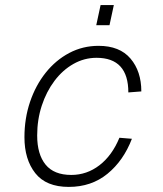

<svg xmlns="http://www.w3.org/2000/svg" viewBox="-20 -722 640 754"><path d="M250 12Q161 12 118.5 -42Q76 -96 76 -183Q76 -257 98 -322Q120 -387 159.5 -436.5Q199 -486 252 -514Q305 -542 367 -542Q450 -542 492.5 -492Q535 -442 535 -363L484 -359Q484 -495 359 -495Q311 -495 268.5 -471Q226 -447 194 -404.5Q162 -362 144 -307Q126 -252 126 -190Q126 -116 159 -75.5Q192 -35 260 -35Q321 -35 370.5 -73Q420 -111 449 -181L498 -177Q465 -91 402 -39.5Q339 12 250 12ZM358 -623 375 -702H427L410 -623Z"/></svg>

Font: Geist Mono ExtraLight
Style: Italic
Weight: 200
Italic angle: -12°
Monospace: yes
Designer: Basement.studio, Andrés Briganti, Mateo Zaragoza
Foundry: Basement.studio, Vercel, Andrés Briganti, Guido Ferreyra, Mateo Zaragoza
Version: Version 1.500; ttfautohint (v1.8.4.7-5d5b)